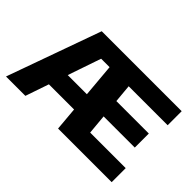

<svg xmlns="http://www.w3.org/2000/svg" viewBox="-100 -870 1146 1146"><g transform="rotate(45 472.5 -297.5)"><path d="M11 0 224 -595H476V-476.5H337.5L174.5 0ZM182 -148 220 -266.5H478V-148ZM450.5 0 398.5 -595H899V-476.5H570L603 -118.5H903V0ZM501.5 -243.5V-362H854.5V-243.5Z"/></g></svg>

Font: Encode Sans SC SemiExpanded
Style: Bold
Weight: 700
Width: 6
Designer: Multiple Designers
Foundry: Impallari Type
Version: Version 3.002